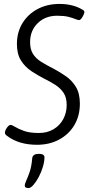

<svg xmlns="http://www.w3.org/2000/svg" viewBox="-20 -731 460 976"><path d="M168 5Q75 5 15 -41Q5 -48 5 -56Q5 -67 15 -81.5Q25 -96 34 -96Q41 -96 57 -86Q73 -76 102 -65.5Q131 -55 178 -55Q220 -55 252 -74Q284 -93 301.5 -125.5Q319 -158 319 -197Q319 -235 303.5 -258.5Q288 -282 262 -299Q236 -316 203 -332Q172 -348 140 -369Q108 -390 87 -423Q66 -456 66 -507Q66 -567 94 -613Q122 -659 171 -685Q220 -711 282 -711Q351 -711 399 -682Q409 -677 409 -670Q409 -665 404.5 -655Q400 -645 394 -637Q388 -629 382 -629Q375 -629 362 -634.5Q349 -640 327.5 -645.5Q306 -651 271 -651Q210 -651 171.5 -613Q133 -575 133 -517Q133 -481 147 -458Q161 -435 187.5 -418Q214 -401 252 -382Q284 -365 315 -343.5Q346 -322 366 -289Q386 -256 386 -204Q386 -143 358.5 -96Q331 -49 281.5 -22Q232 5 168 5ZM125 225Q118 225 112 222.5Q106 220 106 213Q106 203 113.5 187Q121 171 130.5 144Q140 117 144 72Q147 51 178 51Q206 51 206 69Q206 90 198 117Q190 144 177 168.5Q164 193 150 209Q136 225 125 225Z"/></svg>

Font: Asap Condensed Condensed Light
Style: Italic
Weight: 300
Width: 3
Italic angle: -6°
Designer: Pablo Cosgaya
Foundry: Omnibus-Type
Version: Version 3.001; ttfautohint (v1.8.4.7-5d5b)